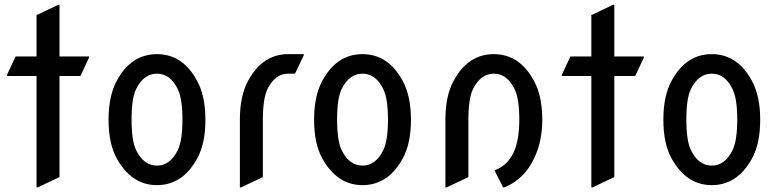

<svg xmlns="http://www.w3.org/2000/svg" viewBox="-20 -777 3324 816"><path d="M135.3 19.5V-454.1H9.8V-459L46.4 -537.1H135.3V-712.9L228 -756.8H232.9V-537.1H358.4V-532.2L321.8 -454.1H232.9V-24.4L140.1 19.5Z M559.1 -137.7Q591.3 -73.2 647 -73.2Q702.6 -73.2 734.9 -137.7Q755.4 -178.2 755.4 -268.6Q755.4 -358.9 734.9 -399.4Q703.1 -463.9 647 -463.9Q590.8 -463.9 558.6 -398.9Q539.1 -359.4 539.1 -268.6Q539.1 -177.7 559.1 -137.7ZM441.4 -268.6Q441.4 -370.1 476.6 -434.1Q537.6 -546.9 647 -546.9Q756.3 -546.9 817.4 -434.1Q853 -369.1 853 -268.6Q853 -166.5 817.9 -103Q755.9 9.8 647 9.8Q539.6 9.8 476.6 -103Q441.4 -166 441.4 -268.6Z M999.5 19.5V-268.6Q999.5 -370.1 1034.7 -434.1Q1095.7 -546.9 1205.1 -546.9H1271V-542L1233.9 -463.9H1205.1Q1149.4 -463.9 1117.2 -399.4Q1097.2 -358.9 1097.2 -268.6V-24.4L1004.4 19.5Z M1432.6 -137.7Q1464.8 -73.2 1520.5 -73.2Q1576.2 -73.2 1608.4 -137.7Q1628.9 -178.2 1628.9 -268.6Q1628.9 -358.9 1608.4 -399.4Q1576.7 -463.9 1520.5 -463.9Q1464.4 -463.9 1432.1 -398.9Q1412.6 -359.4 1412.6 -268.6Q1412.6 -177.7 1432.6 -137.7ZM1314.9 -268.6Q1314.9 -370.1 1350.1 -434.1Q1411.1 -546.9 1520.5 -546.9Q1629.9 -546.9 1690.9 -434.1Q1726.6 -369.1 1726.6 -268.6Q1726.6 -166.5 1691.4 -103Q1629.4 9.8 1520.5 9.8Q1413.1 9.8 1350.1 -103Q1314.9 -166 1314.9 -268.6Z M1873 19.5V-268.6Q1873 -370.1 1908.2 -434.1Q1969.2 -546.9 2078.6 -546.9Q2188 -546.9 2249 -434.1Q2284.7 -369.1 2284.7 -268.6Q2284.7 -174.8 2249.5 -103Q2207 -13.7 2123 19.5H2118.2L2081.5 -53.2Q2140.6 -74.2 2166.5 -137.7Q2187 -188.5 2187 -268.6Q2187 -358.9 2166.5 -399.4Q2134.3 -463.9 2078.6 -463.9Q2022.9 -463.9 1990.7 -399.4Q1970.7 -358.9 1970.7 -268.6V-24.4L1877.9 19.5Z M2493.2 19.5V-454.1H2367.7V-459L2404.3 -537.1H2493.2V-712.9L2585.9 -756.8H2590.8V-537.1H2716.3V-532.2L2679.7 -454.1H2590.8V-24.4L2498 19.5Z M2917 -137.7Q2949.2 -73.2 3004.9 -73.2Q3060.5 -73.2 3092.8 -137.7Q3113.3 -178.2 3113.3 -268.6Q3113.3 -358.9 3092.8 -399.4Q3061 -463.9 3004.9 -463.9Q2948.7 -463.9 2916.5 -398.9Q2897 -359.4 2897 -268.6Q2897 -177.7 2917 -137.7ZM2799.3 -268.6Q2799.3 -370.1 2834.5 -434.1Q2895.5 -546.9 3004.9 -546.9Q3114.3 -546.9 3175.3 -434.1Q3210.9 -369.1 3210.9 -268.6Q3210.9 -166.5 3175.8 -103Q3113.8 9.8 3004.9 9.8Q2897.5 9.8 2834.5 -103Q2799.3 -166 2799.3 -268.6Z"/></svg>

Font: Nova Oval
Style: Book
Weight: 400
Version: Version 2.000